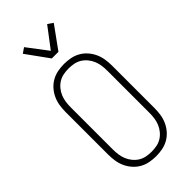

<svg xmlns="http://www.w3.org/2000/svg" viewBox="-302 -1035 1105 1105"><g transform="rotate(-45 250.0 -483.0)"><path d="M250 8Q224 8 198 3Q172 -2 149 -15Q126 -28 108.5 -48Q91 -68 80 -92Q69 -116 65 -142.5Q61 -169 61 -195V-540Q61 -566 65 -592.5Q69 -619 80 -643Q91 -667 108.5 -687Q126 -707 149 -720Q172 -733 198 -738Q224 -743 250 -743Q276 -743 302 -738Q328 -733 351 -720Q374 -707 391.5 -687Q409 -667 420 -643Q431 -619 435 -592.5Q439 -566 439 -540V-195Q439 -169 435 -142.5Q431 -116 420 -92Q409 -68 391.5 -48Q374 -28 351 -15Q328 -2 302 3Q276 8 250 8ZM250 -29Q271 -29 292 -33Q313 -37 331 -48Q349 -59 363 -76Q377 -93 385 -112.5Q393 -132 396 -153Q399 -174 399 -195V-540Q399 -561 396 -582Q393 -603 385 -622.5Q377 -642 363 -659Q349 -676 331 -687Q313 -698 292 -702Q271 -706 250 -706Q229 -706 208 -702Q187 -698 169 -687Q151 -676 137 -659Q123 -642 115 -622.5Q107 -603 104 -582Q101 -561 101 -540V-195Q101 -174 104 -153Q107 -132 115 -112.5Q123 -93 137 -76Q151 -59 169 -48Q187 -37 208 -33Q229 -29 250 -29ZM223 -815 124 -952 156 -974 250 -850 344 -974 376 -952 277 -815Z"/></g></svg>

Font: Iosevka Extralight
Style: Regular
Weight: 200
Monospace: yes
Designer: Belleve Invis
Foundry: Belleve Invis
Version: Version 32.0.1; ttfautohint (v1.8.4)